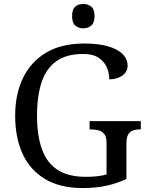

<svg xmlns="http://www.w3.org/2000/svg" viewBox="-20 -945 754 975"><path d="M401 10Q285 10 208.5 -36Q132 -82 94.5 -164.5Q57 -247 57 -358Q57 -466 96.5 -548.5Q136 -631 214 -677.5Q292 -724 407 -724Q481 -724 530 -709.5Q579 -695 603.5 -669.5Q628 -644 628 -612Q628 -580 601 -561Q574 -542 535 -542Q535 -573 522.5 -602.5Q510 -632 481 -651.5Q452 -671 403 -671Q318 -671 266.5 -634.5Q215 -598 191.5 -528Q168 -458 168 -358Q168 -258 192.5 -188.5Q217 -119 271.5 -83Q326 -47 417 -47Q446 -47 473 -50Q500 -53 521 -59V-220Q521 -250 509.5 -264.5Q498 -279 479.5 -283.5Q461 -288 439 -288H435V-330H695V-288H691Q672 -288 656.5 -283Q641 -278 631.5 -263Q622 -248 622 -216V-36Q572 -13 519 -1.5Q466 10 401 10ZM403 -801Q379 -801 362.5 -815Q346 -829 346 -863Q346 -898 362.5 -911.5Q379 -925 403 -925Q426 -925 443 -911.5Q460 -898 460 -863Q460 -829 443 -815Q426 -801 403 -801Z"/></svg>

Font: Noto Rashi Hebrew
Style: Regular
Weight: 400
Version: Version 1.006